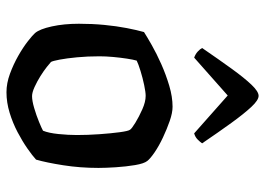

<svg xmlns="http://www.w3.org/2000/svg" viewBox="-130 -668 799 578"><g transform="rotate(90 269.0 -379.5)"><path d="M258 0Q231 0 202.5 -10.5Q174 -21 148.5 -35.5Q123 -50 104.5 -64.5Q86 -79 80 -86Q68 -100 60 -136.5Q52 -173 52 -218Q52 -258 55.5 -294.5Q59 -331 65 -362Q71 -393 77 -414Q91 -423 116.5 -437.5Q142 -452 173.5 -466Q205 -480 238.5 -490Q272 -500 302 -500Q320 -500 344.5 -491.5Q369 -483 394.5 -471Q420 -459 439 -446Q458 -433 465 -424Q473 -414 477.5 -387Q482 -360 484 -329.5Q486 -299 486 -277Q486 -222 478 -171Q470 -120 461 -89Q449 -78 427.5 -63Q406 -48 378.5 -33.5Q351 -19 320 -9.5Q289 0 258 0ZM270 -77Q284 -77 306 -83.5Q328 -90 347.5 -98Q367 -106 374 -110Q381 -127 384 -156.5Q387 -186 387 -212Q387 -245 384.5 -280Q382 -315 378.5 -341Q375 -367 371 -372Q368 -377 350 -388Q332 -399 309.5 -409Q287 -419 269 -419Q258 -419 236.5 -414.5Q215 -410 194 -403.5Q173 -397 163 -392Q160 -382 157 -362.5Q154 -343 152 -321Q150 -299 150 -280Q150 -244 153 -212.5Q156 -181 160 -160Q164 -139 167 -134Q170 -131 182 -121.5Q194 -112 210 -102Q226 -92 242.5 -84.5Q259 -77 270 -77ZM154 -565Q143 -569 135.5 -576Q128 -583 125 -589Q160 -640 187.5 -678Q215 -716 235.5 -737.5Q256 -759 269 -759Q282 -759 302.5 -737Q323 -715 350.5 -677Q378 -639 412 -589Q408 -583 400.5 -575.5Q393 -568 382 -565L268 -666Z"/></g></svg>

Font: Texturina Medium
Style: Regular
Weight: 500
Designer: Guillermo Torres Carreño
Foundry: Omnibus-Type
Version: Version 1.003